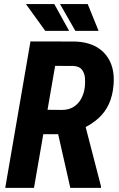

<svg xmlns="http://www.w3.org/2000/svg" viewBox="-20 -912 577 932"><path d="M127.9 -710.9 342.8 -710.4Q406.7 -708.5 450.4 -682.9Q494.1 -657.2 515.4 -610.6Q536.6 -564 531.2 -500Q526.9 -446.8 508.5 -407Q490.2 -367.2 457.5 -337.6Q424.8 -308.1 377.4 -286.1L330.1 -260.7H143.6L164.1 -379.4L282.2 -378.4Q314.9 -378.9 337.9 -393.6Q360.8 -408.2 374.3 -433.1Q387.7 -458 391.6 -488.3Q394.5 -511.2 392.3 -534.7Q390.1 -558.1 377.4 -574.2Q364.7 -590.3 336.9 -591.8L247.6 -592.3L145 0H5.4ZM321.3 0 249.5 -316.9 390.1 -317.4 470.2 -7.8V0ZM315.4 -762.2 243.7 -892.1H106L199.7 -762.2ZM458.5 -762.2 405.8 -892.1H271.5L345.7 -762.2Z"/></svg>

Font: Roboto Condensed
Style: Bold Italic
Weight: 700
Italic angle: -12°
Designer: Christian Robertson
Foundry: Google
Version: Version 3.0